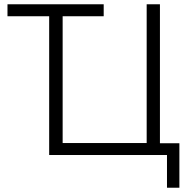

<svg xmlns="http://www.w3.org/2000/svg" viewBox="-20 -725 887 898"><path d="M761 153V0H210V-649H15V-705H465V-649H273V-56H666V-705H728V-55H819V153Z"/></svg>

Font: Nunito Sans 10pt SemiCondensed Light
Style: Regular
Weight: 300
Width: 4
Designer: Vernon Adams
Foundry: Vernon Adams
Version: Version 3.101;gftools[0.9.27]